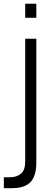

<svg xmlns="http://www.w3.org/2000/svg" viewBox="-30 -742 288 1002"><path d="M-10 240V183H22.5Q56.5 183 79 164.8Q101.5 146.5 101.5 101V-540H159.5V108Q159.5 176 129.2 208Q99 240 33 240ZM101.5 -649V-722.5H159.5V-649Z"/></svg>

Font: Manrope ExtraLight Light
Style: Regular
Weight: 300
Version: Version 4.504